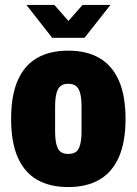

<svg xmlns="http://www.w3.org/2000/svg" viewBox="-20 -745 553 777"><path d="M256 12Q181 12 129.5 -18Q78 -48 51.5 -109Q25 -170 25 -264Q25 -358 51.5 -419Q78 -480 129.5 -510Q181 -540 256 -540Q331 -540 382.5 -510Q434 -480 461 -419Q488 -358 488 -264Q488 -170 461 -109Q434 -48 382.5 -18Q331 12 256 12ZM256 -122Q276 -122 287.5 -130.5Q299 -139 304.5 -160Q310 -181 310 -215V-312Q310 -347 304.5 -367.5Q299 -388 287.5 -397Q276 -406 256 -406Q237 -406 225.5 -397Q214 -388 208.5 -367.5Q203 -347 203 -312V-215Q203 -181 208.5 -160Q214 -139 225.5 -130.5Q237 -122 256 -122ZM87 -725H200L279 -635H235L314 -725H427L322 -592H191Z"/></svg>

Font: Archivo Condensed Black
Style: Regular
Weight: 900
Width: 3
Designer: Hector Gatti
Foundry: Omnibus-Type
Version: Version 2.001